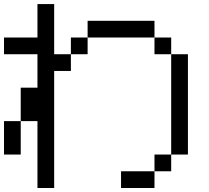

<svg xmlns="http://www.w3.org/2000/svg" viewBox="-20 -937 1040 957"><path d="M0 -166.7V-333.3H83.3V-166.7ZM0 -666.7V-750H166.7V-916.7H250V-666.7H333.3V-583.3H250V0H166.7V-333.3H83.3V-500H166.7V-666.7ZM750 -83.3V-166.7H833.3V-83.3ZM750 0H583.3V-83.3H750ZM750 -833.3V-750H416.7V-833.3ZM750 -750H833.3V-666.7H750ZM916.7 -166.7H833.3V-666.7H916.7ZM333.3 -666.7V-750H416.7V-666.7Z"/></svg>

Font: Galmuri11 Regular
Style: Regular
Weight: 400
Designer: Minseo Lee (Quiple)
Version: Version 2.356;hotconv 1.1.0;makeotfexe 2.6.0 DEVELOPMENT